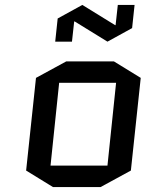

<svg xmlns="http://www.w3.org/2000/svg" viewBox="-20 -754 625 779"><path d="M511 -62 388 5H195L86 -62L126 -438L249 -505H442L551 -438ZM220 -418 185 -82H416L451 -418ZM283 -667H281L272 -585H204L214 -679L314 -734L447 -652H449L458 -734H526L516 -640L416 -585Z"/></svg>

Font: Quantico
Style: Italic
Weight: 400
Italic angle: -12°
Designer: Matt Desmond
Foundry: MADtype
Version: Version 2.002